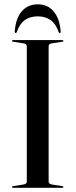

<svg xmlns="http://www.w3.org/2000/svg" viewBox="-20 -890 358 910"><path d="M210.5 -29Q210.5 -23 215 -19.8Q219.5 -16.5 229 -15L274.5 -8Q280.5 -7 280.5 -4Q280.5 -2 279 -1Q277.5 0 275 0H42.5Q40 0 38.5 -1Q37 -2 37 -4Q37 -7 43 -8L88.5 -15Q98 -16.5 102.5 -19.8Q107 -23 107 -29V-671Q107 -677 102.5 -680.5Q98 -684 88.5 -685L43 -692Q37 -692.5 37 -696Q37 -698 38.5 -699Q40 -700 42.5 -700H275Q277.5 -700 279 -699Q280.5 -698 280.5 -696Q280.5 -692.5 274.5 -692L229 -685Q219.5 -684 215 -680.5Q210.5 -677 210.5 -671ZM159 -812.5Q122 -812.5 97.8 -795Q73.5 -777.5 60 -739.5Q59 -736 57.5 -734.8Q56 -733.5 54.5 -733.5Q52.5 -733.5 51 -735.5Q49.5 -737.5 50 -742Q54.5 -802.5 83 -836Q111.5 -869.5 159 -869.5Q206 -869.5 234.2 -836Q262.5 -802.5 267.5 -742Q268 -737.5 266.8 -735.5Q265.5 -733.5 263 -733.5Q261.5 -733.5 260 -734.8Q258.5 -736 257.5 -739.5Q243.5 -779 218.5 -795.8Q193.5 -812.5 159 -812.5Z"/></svg>

Font: Fraunces 96pt
Style: Regular
Weight: 400
Version: Version 1.000;[b76b70a41]